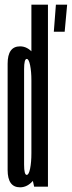

<svg xmlns="http://www.w3.org/2000/svg" viewBox="-20 -805 310 828"><path d="M212.1 -668.1 221.1 -785H269.6L258.9 -668.1ZM127.2 0 115.4 -54V-785H186.8V0ZM66.5 2.8Q12.9 2.8 12.9 -72Q12.9 -146.8 12.9 -301Q12.9 -455.9 12.9 -530.5Q12.9 -605.1 66.5 -605.1Q98.9 -605.1 124 -574.4Q149.1 -543.8 149.1 -490.7L115.4 -458.6Q115.4 -495.9 109.9 -523.4Q104.4 -550.9 95.2 -550.9Q83.9 -550.9 83.9 -506.6Q83.9 -462.2 83.9 -301Q83.9 -139.5 83.9 -95.1Q83.9 -50.8 95.2 -50.8Q104.4 -50.8 109.9 -78.2Q115.4 -105.8 115.4 -143.9L149.1 -111Q149.1 -57.9 124 -27.5Q98.9 2.8 66.5 2.8Z"/></svg>

Font: Anybody UltraCondensed Thin
Style: Regular
Weight: 100
Width: 1
Designer: Tyler Finck
Foundry: Etcetera Type Company
Version: Version 1.110